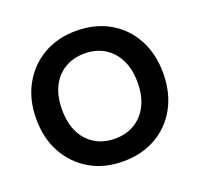

<svg xmlns="http://www.w3.org/2000/svg" viewBox="-126 -851 1039 1001"><g transform="rotate(-20 394.0 -350.0)"><path d="M394 12Q290 12 211 -34Q132 -80 87 -161.5Q42 -243 42 -350Q42 -457 87 -538.5Q132 -620 211 -666Q290 -712 394 -712Q499 -712 578.5 -666Q658 -620 702 -538.5Q746 -457 746 -350Q746 -243 702 -161.5Q658 -80 578.5 -34Q499 12 394 12ZM394 -114Q458 -114 505 -143Q552 -172 578 -224.5Q604 -277 604 -350Q604 -423 578 -475.5Q552 -528 505 -557Q458 -586 394 -586Q331 -586 283.5 -557Q236 -528 210.5 -475.5Q185 -423 185 -350Q185 -277 210.5 -224.5Q236 -172 283.5 -143Q331 -114 394 -114Z"/></g></svg>

Font: DM Sans 28pt ExtraBold
Style: Regular
Weight: 800
Version: Version 4.004;gftools[0.9.30]